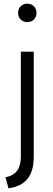

<svg xmlns="http://www.w3.org/2000/svg" viewBox="-20 -780 290 1041"><path d="M128 -660C157 -660 178 -681 178 -710C178 -739 157 -760 128 -760C99 -760 78 -739 78 -710C78 -681 99 -660 128 -660ZM10 181 26 241C119 228 163 174 163 69V-500H93V69C93 135 66 171 10 181Z"/></svg>

Font: Gully Light
Style: Regular
Weight: 300
Designer: jaikishan Patel
Foundry: MagicType
Version: Version 1.000;Glyphs 3.2 (3242)